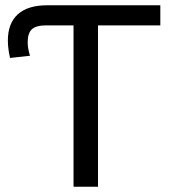

<svg xmlns="http://www.w3.org/2000/svg" viewBox="-20 -708 651 728"><path d="M351.6 -611.8V0H258.8V-611.8H154.8Q117.2 -611.8 101.1 -597.2Q85 -582.5 85 -547.9Q85 -523.9 93.8 -496.6L18.1 -488.3Q9.8 -524.4 9.8 -554.2Q9.8 -619.6 47.6 -653.8Q85.4 -688 159.2 -688H587.9V-611.8Z"/></svg>

Font: Arial
Style: Regular
Weight: 400
Designer: Steve Matteson
Foundry: Ascender Corporation
Version: Version 2.00.3